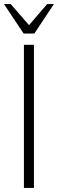

<svg xmlns="http://www.w3.org/2000/svg" viewBox="-42 -919 284 939"><path d="M75 0V-700H124V0ZM73.5 -755 -22.5 -899H10.5L100 -796L188.5 -899H221.5L126 -755Z"/></svg>

Font: Urbanist ExtraLight
Style: Regular
Weight: 200
Designer: Corey Hu
Foundry: Corey Hu
Version: Version 1.330; ttfautohint (v1.8.4.7-5d5b)